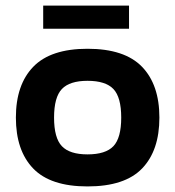

<svg xmlns="http://www.w3.org/2000/svg" viewBox="-20 -659 629 689"><path d="M135 -556V-639H443V-556ZM294 10Q161 10 99 -54.5Q37 -119 37 -237Q37 -355 99.5 -419.5Q162 -484 294 -484Q427 -484 489.5 -419.5Q552 -355 552 -237Q552 -119 490 -54.5Q428 10 294 10ZM294 -105Q359 -105 387 -134.5Q415 -164 415 -237Q415 -310 387 -339.5Q359 -369 294 -369Q230 -369 202 -339.5Q174 -310 174 -237Q174 -164 202 -134.5Q230 -105 294 -105Z"/></svg>

Font: Kanit Medium
Style: Regular
Weight: 500
Designer: Katatrad Team
Foundry: CadsonDemak
Version: Version 2.000; ttfautohint (v1.8.3)